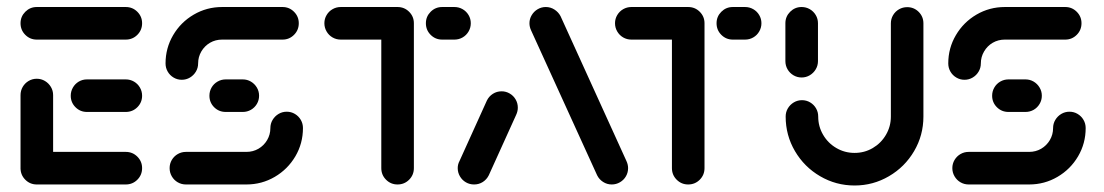

<svg xmlns="http://www.w3.org/2000/svg" viewBox="-20 -539 3225 561"><path d="M40 -44.8V-261.1Q40 -274.1 46.3 -285Q52.6 -295.9 63.5 -302.4Q74.4 -308.9 87.4 -308.9Q100.4 -308.9 111.3 -302.4Q122.2 -295.9 128.7 -285Q135.2 -274.1 135.2 -261.1V-44.8ZM395.2 -47.8Q395.2 -27.8 381.3 -13.9Q367.4 0 347.4 0H87.4Q67.8 0 53.9 -13.9Q40 -27.8 40 -47.8Q40 -67.4 53.9 -81.3Q67.8 -95.2 87.4 -95.2H347.4Q367.4 -95.2 381.3 -81.3Q395.2 -67.4 395.2 -47.8ZM186.7 -259.3Q186.7 -272.2 193 -283.1Q199.3 -294.1 210.2 -300.6Q221.1 -307 234.1 -307H347.4Q360.4 -307 371.5 -300.6Q382.6 -294.1 388.9 -283.1Q395.2 -272.2 395.2 -259.3Q395.2 -239.6 381.3 -225.7Q367.4 -211.9 347.4 -211.9H234.1Q214.4 -211.9 200.6 -225.7Q186.7 -239.6 186.7 -259.3ZM40 -471.1Q40 -490.7 53.9 -504.6Q67.8 -518.5 87.4 -518.5H347.4Q367.4 -518.5 381.3 -504.6Q395.2 -490.7 395.2 -471.1Q395.2 -451.1 381.3 -437.2Q367.4 -423.3 347.4 -423.3H87.4Q67.8 -423.3 53.9 -437.2Q40 -451.1 40 -471.1Z M817.8 -212.6Q830.7 -212.6 841.7 -206.1Q852.6 -199.6 858.9 -188.7Q865.2 -177.8 865.2 -164.8Q865.2 -120 843 -82.2Q820.7 -44.4 782.8 -22.2Q744.8 0 700 0H523.3Q510.4 0 499.4 -6.3Q488.5 -12.6 482 -23.7Q475.6 -34.8 475.6 -47.8Q475.6 -60.7 482 -71.7Q488.5 -82.6 499.4 -88.9Q510.4 -95.2 523.3 -95.2H700Q719.3 -95.2 735.2 -104.4Q751.1 -113.7 760.6 -129.8Q770 -145.9 770 -164.8Q770 -177.8 776.5 -188.7Q783 -199.6 793.9 -206.1Q804.8 -212.6 817.8 -212.6ZM737 -259.3Q737 -246.3 730.6 -235.4Q724.1 -224.4 713.1 -218.1Q702.2 -211.9 689.3 -211.9H639.6Q619.6 -211.9 605.7 -225.7Q591.9 -239.6 591.9 -259.3Q591.9 -272.2 598.1 -283.1Q604.4 -294.1 615.6 -300.6Q626.7 -307 639.6 -307H689.3Q702.2 -307 713.1 -300.6Q724.1 -294.1 730.6 -283.1Q737 -272.2 737 -259.3ZM511.1 -305.9Q498.1 -305.9 487.2 -312.4Q476.3 -318.9 470 -329.8Q463.7 -340.7 463.7 -353.7Q463.7 -398.5 485.9 -436.3Q508.1 -474.1 546.1 -496.3Q584.1 -518.5 628.9 -518.5H805.6Q825.2 -518.5 839.1 -504.6Q853 -490.7 853 -471.1Q853 -451.1 839.1 -437.2Q825.2 -423.3 805.6 -423.3H628.9Q609.6 -423.3 593.7 -414.1Q577.8 -404.8 568.3 -388.7Q558.9 -372.6 558.9 -353.7Q558.9 -340.7 552.4 -329.8Q545.9 -318.9 535 -312.4Q524.1 -305.9 511.1 -305.9Z M1189.3 -470.4V-47.8Q1189.3 -27.8 1175.4 -13.9Q1161.5 0 1141.5 0Q1121.9 0 1108 -13.9Q1094.1 -27.8 1094.1 -47.8V-470.4ZM927.8 -471.1Q927.8 -484.1 934.3 -495Q940.7 -505.9 951.7 -512.2Q962.6 -518.5 975.6 -518.5H1141.5Q1161.5 -518.5 1175.4 -504.6Q1189.3 -490.7 1189.3 -471.1Q1189.3 -451.1 1175.4 -437.2Q1161.5 -423.3 1141.5 -423.3H975.6Q962.6 -423.3 951.7 -429.6Q940.7 -435.9 934.3 -447Q927.8 -458.1 927.8 -471.1ZM1224.4 -471.1Q1224.4 -490.7 1238.3 -504.6Q1252.2 -518.5 1271.9 -518.5H1307.8Q1320.7 -518.5 1331.7 -512.2Q1342.6 -505.9 1349.1 -495Q1355.6 -484.1 1355.6 -471.1Q1355.6 -458.1 1349.1 -447Q1342.6 -435.9 1331.7 -429.6Q1320.7 -423.3 1307.8 -423.3H1271.9Q1252.2 -423.3 1238.3 -437.2Q1224.4 -451.1 1224.4 -471.1Z M1365.2 0Q1352.2 0 1341.3 -6.3Q1330.4 -12.6 1323.9 -23.7Q1317.4 -34.8 1317.4 -47.8Q1317.4 -58.9 1322.6 -68.5L1402.6 -245.2Q1408.5 -257.4 1420 -264.8Q1431.5 -272.2 1445.6 -272.2Q1458.5 -272.2 1469.4 -265.7Q1480.4 -259.3 1486.7 -248.3Q1493 -237.4 1493 -224.4Q1493 -213.7 1488.1 -203.3L1408.1 -26.7Q1401.9 -14.4 1390.6 -7.2Q1379.3 0 1365.2 0ZM1815.2 -47.8Q1815.2 -34.8 1808.9 -23.9Q1802.6 -13 1791.5 -6.5Q1780.4 0 1767.4 0Q1753.7 0 1742.2 -7.4Q1730.7 -14.8 1724.8 -26.7L1531.9 -450Q1527 -460.4 1527 -471.1Q1527 -483.7 1533.5 -494.6Q1540 -505.6 1550.9 -512Q1561.9 -518.5 1574.8 -518.5Q1588.5 -518.5 1600 -511.1Q1611.5 -503.7 1617.8 -491.9L1810.4 -68.5Q1815.2 -58.1 1815.2 -47.8Z M2038.5 -470.4V-47.8Q2038.5 -27.8 2024.6 -13.9Q2010.7 0 1990.7 0Q1971.1 0 1957.2 -13.9Q1943.3 -27.8 1943.3 -47.8V-470.4ZM1777 -471.1Q1777 -484.1 1783.5 -495Q1790 -505.9 1800.9 -512.2Q1811.9 -518.5 1824.8 -518.5H1990.7Q2010.7 -518.5 2024.6 -504.6Q2038.5 -490.7 2038.5 -471.1Q2038.5 -451.1 2024.6 -437.2Q2010.7 -423.3 1990.7 -423.3H1824.8Q1811.9 -423.3 1800.9 -429.6Q1790 -435.9 1783.5 -447Q1777 -458.1 1777 -471.1ZM2073.7 -471.1Q2073.7 -490.7 2087.6 -504.6Q2101.5 -518.5 2121.1 -518.5H2157Q2170 -518.5 2180.9 -512.2Q2191.9 -505.9 2198.3 -495Q2204.8 -484.1 2204.8 -471.1Q2204.8 -458.1 2198.3 -447Q2191.9 -435.9 2180.9 -429.6Q2170 -423.3 2157 -423.3H2121.1Q2101.5 -423.3 2087.6 -437.2Q2073.7 -451.1 2073.7 -471.1Z M2322.2 -312.6Q2309.3 -312.6 2298.3 -319.1Q2287.4 -325.6 2281.1 -336.5Q2274.8 -347.4 2274.8 -360.4V-471.1Q2274.8 -490.7 2288.7 -504.6Q2302.6 -518.5 2322.2 -518.5Q2335.2 -518.5 2346.1 -512.2Q2357 -505.9 2363.5 -495Q2370 -484.1 2370 -471.1V-360.4Q2370 -347.4 2363.5 -336.5Q2357 -325.6 2346.1 -319.1Q2335.2 -312.6 2322.2 -312.6ZM2630.7 -518.1Q2650.4 -518.1 2664.3 -504.3Q2678.1 -490.4 2678.1 -470.7V-198.5Q2678.1 -143.7 2650.9 -97.4Q2623.7 -51.1 2577.4 -24.1Q2531.1 3 2477 3Q2422.6 3 2376.3 -24.1Q2330 -51.1 2302.8 -97.4Q2275.6 -143.7 2275.6 -198.5Q2275.6 -211.5 2282 -222.4Q2288.5 -233.3 2299.4 -239.8Q2310.4 -246.3 2323.3 -246.3Q2336.3 -246.3 2347.2 -239.8Q2358.1 -233.3 2364.4 -222.4Q2370.7 -211.5 2370.7 -198.5Q2370.7 -169.6 2385 -145.2Q2399.3 -120.7 2423.7 -106.5Q2448.1 -92.2 2477 -92.2Q2505.9 -92.2 2530.2 -106.5Q2554.4 -120.7 2568.7 -145.2Q2583 -169.6 2583 -198.5V-470.7Q2583 -483.7 2589.4 -494.6Q2595.9 -505.6 2606.9 -511.9Q2617.8 -518.1 2630.7 -518.1Z M3104.8 -212.6Q3117.8 -212.6 3128.7 -206.1Q3139.6 -199.6 3145.9 -188.7Q3152.2 -177.8 3152.2 -164.8Q3152.2 -120 3130 -82.2Q3107.8 -44.4 3069.8 -22.2Q3031.9 0 2987 0H2810.4Q2797.4 0 2786.5 -6.3Q2775.6 -12.6 2769.1 -23.7Q2762.6 -34.8 2762.6 -47.8Q2762.6 -60.7 2769.1 -71.7Q2775.6 -82.6 2786.5 -88.9Q2797.4 -95.2 2810.4 -95.2H2987Q3006.3 -95.2 3022.2 -104.4Q3038.1 -113.7 3047.6 -129.8Q3057 -145.9 3057 -164.8Q3057 -177.8 3063.5 -188.7Q3070 -199.6 3080.9 -206.1Q3091.9 -212.6 3104.8 -212.6ZM3024.1 -259.3Q3024.1 -246.3 3017.6 -235.4Q3011.1 -224.4 3000.2 -218.1Q2989.3 -211.9 2976.3 -211.9H2926.7Q2906.7 -211.9 2892.8 -225.7Q2878.9 -239.6 2878.9 -259.3Q2878.9 -272.2 2885.2 -283.1Q2891.5 -294.1 2902.6 -300.6Q2913.7 -307 2926.7 -307H2976.3Q2989.3 -307 3000.2 -300.6Q3011.1 -294.1 3017.6 -283.1Q3024.1 -272.2 3024.1 -259.3ZM2798.1 -305.9Q2785.2 -305.9 2774.3 -312.4Q2763.3 -318.9 2757 -329.8Q2750.7 -340.7 2750.7 -353.7Q2750.7 -398.5 2773 -436.3Q2795.2 -474.1 2833.1 -496.3Q2871.1 -518.5 2915.9 -518.5H3092.6Q3112.2 -518.5 3126.1 -504.6Q3140 -490.7 3140 -471.1Q3140 -451.1 3126.1 -437.2Q3112.2 -423.3 3092.6 -423.3H2915.9Q2896.7 -423.3 2880.7 -414.1Q2864.8 -404.8 2855.4 -388.7Q2845.9 -372.6 2845.9 -353.7Q2845.9 -340.7 2839.4 -329.8Q2833 -318.9 2822 -312.4Q2811.1 -305.9 2798.1 -305.9Z"/></svg>

Font: 26F Galaxy Hebrew Extra Bold
Style: Regular
Weight: 800
Designer: C₂₉H₂₅N₃O₅
Version: Version 1.000